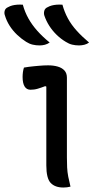

<svg xmlns="http://www.w3.org/2000/svg" viewBox="-62 -834 432 858"><path d="M145 -95V-160V-447L140 -449Q132 -446 123.5 -443Q115 -440 106.5 -437.5Q98 -435 90 -434Q82 -433 74 -433Q57 -433 48 -447.5Q39 -462 39 -490Q39 -501 40.5 -512Q42 -523 45 -532Q56 -534 67.5 -535.5Q79 -537 90 -538Q101 -539 112 -540Q123 -541 133 -541.5Q143 -542 153 -542Q177 -542 196 -536.5Q215 -531 226 -519Q237 -507 237 -487V-130Q237 -106 238 -85.5Q239 -65 243 -44.5Q247 -24 253 0Q245 2 237.5 3Q230 4 221 4Q184 4 164.5 -16.5Q145 -37 145 -95ZM217 -813Q226 -780 241.5 -751.5Q257 -723 281 -696.5Q305 -670 336 -644Q327 -637 315 -634Q303 -631 291 -631Q275 -631 260.5 -634.5Q246 -638 232 -647Q210 -660 191 -678.5Q172 -697 158 -719Q144 -741 136 -765Q133 -775 136 -786Q139 -797 151 -802Q160 -807 169.5 -809.5Q179 -812 191 -813Q203 -814 217 -813ZM40 -813Q49 -780 65 -751.5Q81 -723 104.5 -696.5Q128 -670 160 -644Q150 -637 138.5 -634Q127 -631 115 -631Q99 -631 84 -634.5Q69 -638 55 -647Q34 -660 14.5 -678.5Q-5 -697 -19 -719Q-33 -741 -40 -765Q-44 -775 -41 -786Q-38 -797 -26 -802Q-17 -807 -7.5 -809.5Q2 -812 14 -813Q26 -814 40 -813Z"/></svg>

Font: Code D Ace
Style: Regular
Weight: 400
Version: Version 1.085; ttfautohint (v1.8.4.7-5d5b);Nerd Fonts 3.0.2